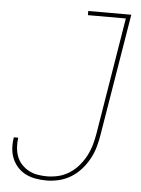

<svg xmlns="http://www.w3.org/2000/svg" viewBox="-53 -777 606 827"><g transform="rotate(5 250.0 -363.5)"><path d="M178 8Q155 8 132 4Q109 0 89 -10Q69 -20 54 -36.5Q39 -53 30.5 -73.5Q22 -94 20.5 -117.5Q19 -141 23 -165H42Q39 -144 40.5 -123Q42 -102 49 -83.5Q56 -65 69.5 -50.5Q83 -36 100.5 -26.5Q118 -17 138.5 -13.5Q159 -10 180 -10Q204 -10 229 -16Q254 -22 276.5 -36.5Q299 -51 316.5 -71.5Q334 -92 346 -115Q358 -138 365 -162.5Q372 -187 376 -211L459 -717H295V-735H481L394 -208Q390 -182 382.5 -155.5Q375 -129 361.5 -104Q348 -79 328.5 -57Q309 -35 284.5 -20Q260 -5 232.5 1.5Q205 8 178 8Z"/></g></svg>

Font: Iosevka Thin
Style: Italic
Weight: 100
Italic angle: -9°
Monospace: yes
Designer: Belleve Invis
Foundry: Belleve Invis
Version: Version 32.5.0; ttfautohint (v1.8.4)